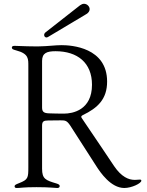

<svg xmlns="http://www.w3.org/2000/svg" viewBox="-20 -967 759 992"><path d="M622.2 4.3C660.5 4.3 710.2 -19.9 710.2 -33.4C710.2 -36.9 708.1 -39.1 703.1 -39.1C696.7 -39.1 686.1 -37.6 676.1 -37.6C644.2 -37.6 607.2 -53.3 569.6 -108.7C494 -221.2 527 -172.9 405.5 -352.3C402 -356.9 399.5 -361.5 399.9 -364.3C400.2 -367.5 404.1 -370.4 407.7 -372.2C484.7 -409.1 533.4 -454.9 533.4 -545.5C533.4 -721.6 349.4 -733.7 298.3 -733.7C263.1 -733.7 229.4 -728 179 -727.3H161.9C101.2 -727.6 77.8 -730.1 55.4 -730.1C46.5 -730.1 41.5 -727.6 41.2 -721.6C41.5 -713.8 45.1 -711.6 63.2 -706.7C130 -689.3 126.1 -661.6 126.4 -625V-103C126.4 -47.9 125 -38.7 78.1 -20.6C58.9 -13.1 55.4 -10.3 55.4 -4.3C55.4 1.8 59.3 4.3 66.8 4.3C88.1 4.3 97.3 0 169 0C237.2 0 262.8 4.3 275.6 4.3C284.1 4.3 288.4 0.7 288.4 -5.7C288.4 -10.7 285.5 -14.9 271.3 -19.2C215.9 -35.5 197.4 -42.6 197.4 -95.2V-317.5C197.4 -340.9 206.7 -344.1 228.7 -344.5C255 -344.8 278.4 -345.2 293.3 -345.2C316.8 -345.2 325.3 -344.5 343 -318.2C354.4 -301.1 477.3 -108.7 478 -108C498.6 -76 552.6 4.3 622.2 4.3ZM197.4 -411.2V-652C197.4 -693.2 222.3 -702.4 267 -702.4C380 -702.4 455.3 -642.8 455.3 -529.1C455.3 -397.7 354.4 -380 311.1 -380C284.1 -380 259.6 -380.3 232.2 -381.4C207 -382.5 197.4 -389.2 197.4 -411.2ZM208.1 -786.2C208.1 -779.1 213.1 -773.4 220.2 -773.4C223 -773.4 225.9 -774.9 228.7 -776.3L426.1 -894.2C438.2 -901.3 443.2 -910.9 443.2 -919.7C443.2 -933.9 429.7 -947.4 414.1 -947.4C407 -947.4 400.6 -944.6 393.5 -939.6L215.9 -800.4C210.2 -796.2 208.1 -790.8 208.1 -786.2Z"/></svg>

Font: Margiela Serif Light
Style: Regular
Weight: 300
Designer: Andreas Faust, Stefan Endress
Version: Version 1.002;FEAKit 1.0